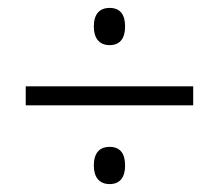

<svg xmlns="http://www.w3.org/2000/svg" viewBox="-20 -678 554 485"><path d="M257 -564C283 -564 296 -581 296 -611C296 -642 283 -658 257 -658C231 -658 217 -642 217 -611C217 -581 231 -564 257 -564ZM45 -412H468V-460H45ZM257 -213C283 -213 296 -230 296 -260C296 -291 283 -307 257 -307C231 -307 217 -291 217 -260C217 -230 231 -213 257 -213Z"/></svg>

Font: Noto Sans Kannada UI SemiCondensed Light
Style: Regular
Weight: 300
Width: 4
Designer: Jelle Bosma - Monotype Design Team
Foundry: Monotype Imaging Inc.
Version: Version 2.005